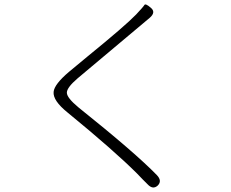

<svg xmlns="http://www.w3.org/2000/svg" viewBox="-20 -800 1040 863"><path d="M689 34Q667 54 643 28L621 6Q609 -7 596 -20Q494 -122 284 -294Q217 -348 221 -387Q224 -421 290 -477L372 -545Q544 -685 592 -735Q624 -769 629 -777.5Q634 -786 658 -765Q682 -745 653 -720L329 -448Q280 -406 280.5 -383Q281 -360 333 -317Q588 -113 685 -13Q710 13 689 34Z"/></svg>

Font: Resource Han Rounded CN Light
Style: Regular
Weight: 300
Designer: Cyano Hao (round all glyphs); Ryoko NISHIZUKA 西塚涼子 (kana, bopomofo & ideographs); Paul D. Hunt (Latin, Greek & Cyrillic)
Foundry: Cyano Hao
Version: 0.990